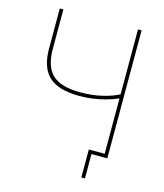

<svg xmlns="http://www.w3.org/2000/svg" viewBox="-123 -802 879 1029"><g transform="rotate(15 316.5 -287.5)"><path d="M514 0V-327Q482 -313 447 -303.5Q412 -294 376 -289Q340 -284 303 -284Q186 -284 133 -333Q80 -382 80 -488V-710H100V-490Q100 -392 147.5 -348Q195 -304 301 -304Q368 -304 424 -317.5Q480 -331 514 -350V-710H534V0ZM446 135H426V-20H528V0H446Z"/></g></svg>

Font: Raleway Thin
Style: Regular
Weight: 100
Designer: Matt McInerney, Pablo Impallari, Rodrigo Fuenzalida
Foundry: Matt McInerney, Pablo Impallari, Rodrigo Fuenzalida
Version: Version 4.026